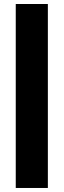

<svg xmlns="http://www.w3.org/2000/svg" viewBox="-20 -727 317 958"><path d="M58.6 -707H218.8V210.9H58.6Z"/></svg>

Font: Wanted Sans Black
Style: Regular
Weight: 900
Designer: Original Design by Kil Hyung-jin and Kang Hanbin, Wanted Lab, Inc; Hangeul from Source Han Sans by Jang Soo-young and Ka
Foundry: Wanted Lab, Inc.
Version: Version 1.003